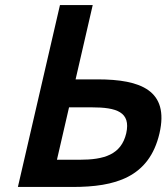

<svg xmlns="http://www.w3.org/2000/svg" viewBox="-20 -742 661 762"><path d="M613 -213C652 -383 539 -427 367 -427H280L348 -722H218L51 0H268C436 0 572 -37 613 -213ZM344 -316C442 -316 500 -298 481 -213C461 -128 393 -108 296 -108H206L254 -316Z"/></svg>

Font: Perun SemiBold Italic
Style: Regular
Weight: 400
Italic angle: -12°
Foundry: Copyright (c) Stefan Peev, Context Ltd, 2016
Version: Version 1.026